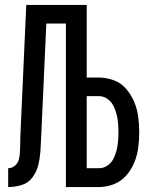

<svg xmlns="http://www.w3.org/2000/svg" viewBox="-20 -755 616 775"><path d="M13 0Q40 0 67 -8Q94 -16 111 -39Q128 -62 134.5 -88.5Q141 -115 143 -142.5Q145 -170 146 -198L167 -660H246V0H379Q410 0 439.5 -11.5Q469 -23 489.5 -46.5Q510 -70 522 -99Q534 -128 538 -159Q542 -190 542 -221Q542 -252 538 -283Q534 -314 522 -343Q510 -372 489.5 -396Q469 -420 439.5 -431Q410 -442 379 -442H330V-735H86L62 -201Q62 -186 61.5 -171Q61 -156 60.5 -141Q60 -126 56 -111Q52 -96 40 -86Q28 -76 13 -76ZM330 -76V-367H379Q398 -367 413.5 -356Q429 -345 437.5 -328.5Q446 -312 450.5 -294Q455 -276 456.5 -258Q458 -240 458 -221Q458 -203 456.5 -184.5Q455 -166 450.5 -148Q446 -130 437.5 -113.5Q429 -97 413.5 -86.5Q398 -76 379 -76Z"/></svg>

Font: Iosevka SS01 Extended
Style: Regular
Weight: 400
Width: 7
Monospace: yes
Designer: Belleve Invis
Foundry: Belleve Invis
Version: Version 3.4.7; ttfautohint (v1.8.3)